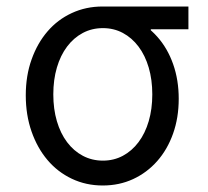

<svg xmlns="http://www.w3.org/2000/svg" viewBox="-20 -560 640 590"><path d="M296.2 -66.4Q262.6 -66.4 234.5 -81.3Q206.4 -96.2 186.1 -123.2Q165.8 -150.2 154.8 -187.6Q143.8 -225 143.8 -270Q143.8 -315 154.8 -352.4Q165.8 -389.8 186.1 -416.8Q206.4 -443.8 234.4 -458.7Q262.4 -473.6 296.2 -473.6Q329.8 -473.6 357.6 -458.7Q385.4 -443.8 405.7 -416.8Q426 -389.8 437 -352.4Q448 -315 448 -270Q448 -225 437 -187.6Q426 -150.2 405.7 -123.2Q385.4 -96.2 357.6 -81.3Q329.8 -66.4 296.2 -66.4ZM295.9 10Q346.5 10 389.1 -9.7Q431.6 -29.4 463 -64.9Q494.4 -100.4 511.8 -149.3Q529.2 -198.1 529.2 -256.4Q529.2 -314.4 512 -363Q494.8 -411.7 463.4 -447Q432 -482.4 389.1 -502.2Q346.2 -522 295 -522L443.4 -456V-470H559V-540H295Q244.2 -540 200.7 -519.9Q157.2 -499.8 126.1 -463.6Q94.9 -427.5 77.1 -377.4Q59.2 -327.4 59.2 -267.1Q59.2 -206.7 76.9 -156Q94.6 -105.2 125.9 -68.3Q157.1 -31.4 200.7 -10.7Q244.2 10 295.9 10Z"/></svg>

Font: CommitMonoV142 ExtLt
Style: Regular
Weight: 200
Monospace: yes
Designer: Eigil Nikolajsen
Foundry: Eigil Nikolajsen
Version: Version 1.142